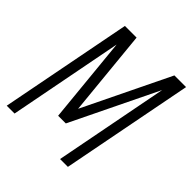

<svg xmlns="http://www.w3.org/2000/svg" viewBox="-185 -795 919 919"><g transform="rotate(45 275.0 -335.0)"><path d="M5 0 135 -670H214L257 -231L470 -670H549L419 0H366L478 -579L265 -140H213L170 -579L58 0Z"/></g></svg>

Font: Lode Dark Term
Style: Italic
Weight: 400
Italic angle: -11°
Monospace: yes
Designer: Belleve Invis
Foundry: Belleve Invis
Version: Version 29.2.0